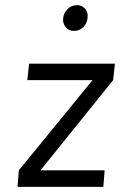

<svg xmlns="http://www.w3.org/2000/svg" viewBox="-20 -725 467 745"><path d="M48 0 53 -64 339 -414H86L93 -478H426L419 -414L137 -64H386L381 0ZM266.5 -605Q246.5 -605 234.8 -619.5Q223 -634 225 -654Q226.5 -673 241.2 -689Q256 -705 280 -705Q297 -705 309.5 -692Q322 -679 320 -657Q317.5 -632.5 302.2 -618.8Q287 -605 266.5 -605Z"/></svg>

Font: Karla
Style: Italic
Weight: 400
Italic angle: -8°
Designer: Jonathan Pinhorn
Version: Version 2.004;gftools[0.9.33]